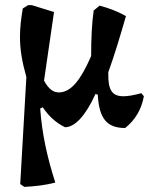

<svg xmlns="http://www.w3.org/2000/svg" viewBox="-20 -491 584 750"><path d="M532 -127C503 -119 480 -115 462 -115C416 -115 402 -142 403 -204V-209C426 -272 448 -345 472 -428C439 -447 406 -459 369 -469L346 -450C339 -402 336 -342 336 -272C296 -180 258 -130 210 -130C188 -130 170 -143 152 -176L191 -444L104 -471H90L69 -458C62 -417 58 -381 58 -347C58 -298 66 -250 83 -190L59 228L75 239C117 237 160 232 196 222C165 126 144 32 137 -67L147 -72C169 -39 197 -12 234 6C272 6 314 -38 353 -124L362 -121C367 -26 399 9 469 9C509 -23 533 -65 542 -115Z"/></svg>

Font: Alegreya SC
Style: Bold
Weight: 700
Designer: Juan Pablo del Peral
Foundry: Huerta Tipografica
Version: Version 2.007;PS 002.007;hotconv 1.0.88;makeotf.lib2.5.64775